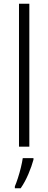

<svg xmlns="http://www.w3.org/2000/svg" viewBox="-20 -780 256 1021"><path d="M136 0H81V-760H136ZM158 69Q149 103 131 145.5Q113 188 90 221H59V211Q66 195 75 167.5Q84 140 91 111Q98 82 101 61H158Z"/></svg>

Font: Noto Sans Gurmukhi SemiCondensed Light
Style: Regular
Weight: 300
Width: 4
Designer: Jelle Bosma - Monotype Design Team
Foundry: Monotype Imaging Inc.
Version: Version 2.004; ttfautohint (v1.8.4.7-5d5b)